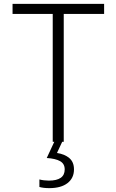

<svg xmlns="http://www.w3.org/2000/svg" viewBox="-20 -734 603 994"><path d="M253 0V-662H45V-714H519V-662H310V0ZM235 240Q205 240 184 234V195Q195 198 208 199.5Q221 201 233 201Q315 201 315 143Q315 114 291.5 100.5Q268 87 222 84L262 -2H303L275 58Q315 64 339 84.5Q363 105 363 143Q363 188 329.5 214Q296 240 235 240Z"/></svg>

Font: Noto Sans Mono SemiCondensed Light
Style: Regular
Weight: 300
Width: 4
Designer: Monotype Design Team
Foundry: Monotype Imaging Inc.
Version: Version 2.014; ttfautohint (v1.8.4.7-5d5b)